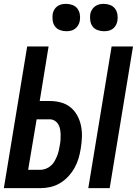

<svg xmlns="http://www.w3.org/2000/svg" viewBox="-24 -976 710 996"><path d="M434 0 555 -735H666L545 0ZM-4 0 117 -735H228L182 -452H234Q264 -452 292 -444.5Q320 -437 341.5 -419.5Q363 -402 376.5 -377.5Q390 -353 396 -324.5Q402 -296 401 -266Q400 -236 395 -206Q391 -180 383.5 -154.5Q376 -129 362.5 -105Q349 -81 330 -60.5Q311 -40 287.5 -26Q264 -12 238 -6Q212 0 186 0ZM122 -95H185Q199 -95 213.5 -100.5Q228 -106 239.5 -116Q251 -126 258.5 -139Q266 -152 271.5 -165.5Q277 -179 280.5 -193Q284 -207 286 -221Q289 -236 290 -250Q291 -264 290.5 -278.5Q290 -293 287.5 -306.5Q285 -320 278 -331.5Q271 -343 259.5 -350Q248 -357 234 -357H166ZM515 -814Q498 -814 482 -820Q466 -826 456.5 -838.5Q447 -851 444.5 -868Q442 -885 444 -902Q446 -914 452.5 -925Q459 -936 469.5 -943.5Q480 -951 491.5 -953.5Q503 -956 514 -956Q531 -956 547 -950Q563 -944 572.5 -931.5Q582 -919 585 -902Q588 -885 585 -868Q583 -856 577 -845Q571 -834 561 -826.5Q551 -819 539 -816.5Q527 -814 515 -814ZM320 -814Q303 -814 287 -820Q271 -826 261.5 -838.5Q252 -851 249.5 -868Q247 -885 249 -902Q251 -914 257 -925Q263 -936 273.5 -943.5Q284 -951 295.5 -953.5Q307 -956 319 -956Q336 -956 352 -950Q368 -944 377.5 -931.5Q387 -919 390 -902Q393 -885 390 -868Q388 -856 381.5 -845Q375 -834 365 -826.5Q355 -819 343 -816.5Q331 -814 320 -814Z"/></svg>

Font: Iosevka QP
Style: Bold Italic
Weight: 700
Italic angle: -9°
Designer: Belleve Invis
Foundry: Belleve Invis
Version: Version 20.0.0; ttfautohint (v1.8.4)